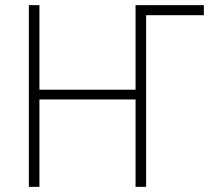

<svg xmlns="http://www.w3.org/2000/svg" viewBox="-20 -725 829 745"><path d="M92 0V-705H133V-377H506V-705H771V-666H547V0H506V-339H133V0Z"/></svg>

Font: Nunito Sans 10pt Condensed ExtraLight
Style: Regular
Weight: 250
Width: 3
Designer: Vernon Adams
Foundry: Vernon Adams
Version: Version 3.101;gftools[0.9.27]